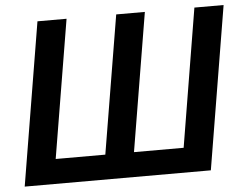

<svg xmlns="http://www.w3.org/2000/svg" viewBox="-52 -791 1079 854"><g transform="rotate(-5 488.0 -364.0)"><path d="M145 -727.5H274.9L172.4 -110.4H394L496.6 -727.5H624.5L522 -110.4H743.7L845.7 -727.5H976.1L855.5 0H24.4Z"/></g></svg>

Font: Inter 20pt SemiBold
Style: Italic
Weight: 600
Italic angle: -9.3988°
Version: Version 4.001;git-66647c0bb